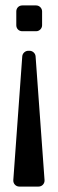

<svg xmlns="http://www.w3.org/2000/svg" viewBox="-20 -484 213 707"><path d="M89 -297H84C73 -297 63 -288 62 -277L29 179C28 192 38 203 51 203H122C135 203 145 192 144 179L111 -277C110 -288 100 -297 89 -297ZM113 -464H62C49 -464 40 -454 40 -442V-391C40 -379 49 -369 62 -369H113C125 -369 135 -379 135 -391V-442C135 -454 125 -464 113 -464Z"/></svg>

Font: DIN Rundschrift
Style: Eng
Weight: 400
Width: 3
Version: Version 1.027